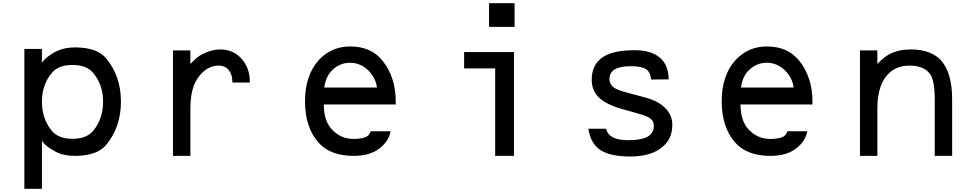

<svg xmlns="http://www.w3.org/2000/svg" viewBox="-20 -971 6097 1196"><path d="M560.5 -516.6Q622.1 -443.4 622.1 -337.9Q622.1 -230.5 560.5 -156.2Q519.5 -106.4 431.6 -106.4Q343.8 -106.4 302.7 -156.2Q241.2 -230.5 241.2 -337.9Q241.2 -443.4 302.7 -516.6Q343.8 -566.4 431.6 -566.4Q519.5 -566.4 560.5 -516.6ZM131.8 -666V205.1H241.2V-95.7Q259.8 -60.5 328.1 -25.4Q376 0 446.3 0Q582 0 639.6 -66.4Q733.4 -177.7 733.4 -337.9Q733.4 -498 639.6 -609.4Q582 -675.8 446.3 -675.8Q380.9 -675.8 328.1 -650.4Q264.6 -616.2 241.2 -580.1V-666Z M1166 -572.3V-657.2H1057.6V0H1166V-295.9Q1166 -417 1210.9 -483.4Q1265.6 -562.5 1342.8 -562.5Q1382.8 -562.5 1406.2 -533.2Q1427.7 -505.9 1427.7 -457H1536.1V-462.9Q1536.1 -548.8 1483.4 -606.4Q1432.6 -663.1 1350.6 -663.1Q1300.8 -663.1 1240.2 -633.8Q1206.1 -616.2 1166 -572.3Z M2000 -425.8Q2009.8 -498 2052.7 -537.1Q2098.6 -580.1 2161.1 -580.1Q2220.7 -580.1 2269.5 -537.1Q2320.3 -488.3 2328.1 -425.8ZM2289.1 -153.3Q2281.2 -130.9 2265.6 -121.1Q2238.3 -105.5 2183.6 -105.5Q2106.4 -105.5 2052.7 -159.2Q1997.1 -212.9 1997.1 -320.3H2445.3V-336.9Q2445.3 -492.2 2360.4 -595.7Q2290 -681.6 2161.1 -681.6Q2043.9 -681.6 1964.8 -595.7Q1879.9 -500 1879.9 -340.8Q1879.9 -176.8 1964.8 -82Q2038.1 0 2183.6 0Q2282.2 0 2341.8 -44.9Q2401.4 -89.8 2413.1 -153.3Z M2871.1 -646.5V-544.9H3064.5V0H3181.6V-646.5ZM3026.4 -803.7H3185.5V-951.2H3026.4Z M3755.9 -168.9H3645.5Q3657.2 -80.1 3718.8 -37.1Q3781.2 3.9 3905.3 3.9Q4029.3 3.9 4097.7 -48.8Q4168 -99.6 4168 -193.4Q4168 -254.9 4123 -298.8Q4080.1 -342.8 3994.1 -365.2L3898.4 -390.6Q3825.2 -409.2 3800.8 -427.7Q3776.4 -448.2 3776.4 -478.5Q3776.4 -518.6 3809.6 -539.1Q3843.8 -558.6 3908.2 -558.6Q3977.5 -558.6 4004.9 -540Q4031.2 -521.5 4036.1 -475.6L4145.5 -476.6Q4143.6 -568.4 4089.8 -612.3Q4036.1 -658.2 3932.6 -658.2Q3797.9 -658.2 3732.4 -613.3Q3666 -567.4 3666 -474.6Q3666 -406.2 3710.9 -363.3Q3757.8 -319.3 3854.5 -292L3955.1 -263.7Q4016.6 -247.1 4033.2 -230.5Q4052.7 -216.8 4052.7 -185.5Q4052.7 -142.6 4013.7 -119.1Q3972.7 -97.7 3895.5 -97.7Q3832 -97.7 3797.9 -115.2Q3762.7 -134.8 3755.9 -168.9Z M4595.7 -425.8Q4605.5 -498 4648.4 -537.1Q4694.3 -580.1 4756.8 -580.1Q4816.4 -580.1 4865.2 -537.1Q4916 -488.3 4923.8 -425.8ZM4884.8 -153.3Q4877 -130.9 4861.3 -121.1Q4834 -105.5 4779.3 -105.5Q4702.1 -105.5 4648.4 -159.2Q4592.8 -212.9 4592.8 -320.3H5041V-336.9Q5041 -492.2 4956.1 -595.7Q4885.7 -681.6 4756.8 -681.6Q4639.6 -681.6 4560.5 -595.7Q4475.6 -500 4475.6 -340.8Q4475.6 -176.8 4560.5 -82Q4633.8 0 4779.3 0Q4877.9 0 4937.5 -44.9Q4997.1 -89.8 5008.8 -153.3Z M5445.3 -572.3V-657.2H5336.9V0H5445.3V-295.9Q5445.3 -415 5491.2 -483.4Q5544.9 -562.5 5644.5 -562.5Q5732.4 -562.5 5770.5 -513.7Q5802.7 -475.6 5802.7 -351.6V0H5911.1V-351.6Q5911.1 -511.7 5846.7 -588.9Q5785.2 -663.1 5651.4 -663.1Q5579.1 -663.1 5520.5 -633.8Q5480.5 -611.3 5445.3 -572.3Z"/></svg>

Font: OCR-B
Style: Regular
Weight: 400
Version: 1.1